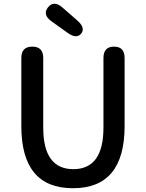

<svg xmlns="http://www.w3.org/2000/svg" viewBox="-20 -984 773 1017"><path d="M93 -316V-677Q93 -737 151 -737Q209 -737 209 -677V-308Q209 -88 368.5 -88Q528 -88 528 -308V-677Q528 -737 584 -737Q640 -737 640 -677V-316Q640 13 366.5 13Q93 13 93 -316ZM410 -806Q386 -776 338 -810L253 -871Q204 -906 234 -945Q265 -984 311 -944L390 -875Q434 -836 410 -806Z"/></svg>

Font: Resource Han Rounded JP Medium
Style: Regular
Weight: 500
Designer: Cyano Hao (round all glyphs); Ryoko NISHIZUKA 西塚涼子 (kana, bopomofo & ideographs); Paul D. Hunt (Latin, Greek & Cyrillic)
Foundry: Cyano Hao
Version: 0.990